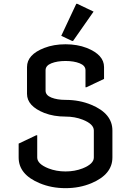

<svg xmlns="http://www.w3.org/2000/svg" viewBox="-20 -980 689 1010"><path d="M78.1 -224.6 170.9 -268.6H175.8V-151.4Q175.8 -117.7 234.9 -94.2Q275.9 -78.1 324.7 -78.1Q373.5 -78.1 414.6 -94.2Q473.6 -117.7 473.6 -151.4V-293.5Q473.6 -327.6 414.6 -350.6Q373.5 -366.7 324.7 -366.7Q262.7 -366.7 213.4 -385.7Q122.1 -421.9 122.1 -486.3V-627.4Q122.1 -692.9 213.4 -728Q262.7 -747.1 324.7 -747.1Q386.7 -747.1 436 -728Q527.3 -691.9 527.3 -627.4V-564.9L434.6 -521H429.7V-610.4Q429.7 -634.8 399.2 -647Q368.7 -659.2 324.7 -659.2Q280.8 -659.2 250.2 -647Q219.7 -634.8 219.7 -610.4V-503.4Q219.7 -479 250.2 -466.8Q280.8 -454.6 324.7 -454.6Q398.4 -454.6 460.4 -428.7Q571.3 -382.8 571.3 -293.5V-151.4Q571.3 -62.5 460.4 -16.1Q398.4 9.8 324.7 9.8Q251 9.8 189 -16.1Q78.1 -62 78.1 -151.4ZM381.3 -960H386.2L472.2 -918.9L364.3 -764.6H359.4L302.2 -791.5Z"/></svg>

Font: Nova Flat
Style: Book
Weight: 400
Version: Version 2.000